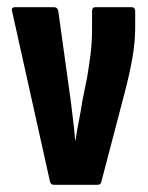

<svg xmlns="http://www.w3.org/2000/svg" viewBox="-20 -514 413 534"><path d="M130 0Q121 0 119 -9L14 -481Q10 -494 22 -494H130Q140 -494 142 -484L177 -232Q180 -205 183.5 -178Q187 -151 189 -124H190Q194 -151 199.5 -178.5Q205 -206 209 -233L222 -297Q228 -332 232 -364.5Q236 -397 236 -432V-483Q236 -494 245 -494H346Q356 -494 356 -482V-439Q356 -396 348 -351.5Q340 -307 328 -261L262 -9Q260 0 252 0Z"/></svg>

Font: Sofia Sans Extra Condensed ExtraBold
Style: Regular
Weight: 800
Designer: Botio Nikoltchev, Ani Petrova
Foundry: lettersoup
Version: Version 4.101; ttfautohint (v1.8.4.7-5d5b)